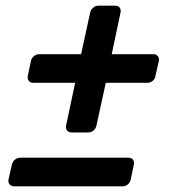

<svg xmlns="http://www.w3.org/2000/svg" viewBox="-20 -657 602 677"><path d="M232 -190Q222 -190 216.5 -197Q211 -204 213 -214L245 -365H97Q87 -365 81.5 -372Q76 -379 78 -389L89 -442Q91 -452 99.5 -459Q108 -466 118 -466H266L298 -613Q300 -623 308.5 -630Q317 -637 327 -637H386Q397 -637 402 -630Q407 -623 405 -613L374 -466H521Q531 -466 536.5 -459Q542 -452 540 -442L528 -389Q527 -379 518.5 -372Q510 -365 500 -365H353L320 -214Q318 -204 310 -197Q302 -190 291 -190ZM30 0Q20 0 14 -7Q8 -14 10 -24L22 -77Q24 -87 32.5 -94Q41 -101 51 -101H433Q444 -101 449 -94Q454 -87 452 -77L441 -24Q439 -14 431 -7Q423 0 412 0Z"/></svg>

Font: Rubik Medium
Style: Italic
Weight: 500
Italic angle: -12°
Designer: Hubert and Fischer
Foundry: Hubert and Fischer
Version: Version 2.300;gftools[0.9.30]